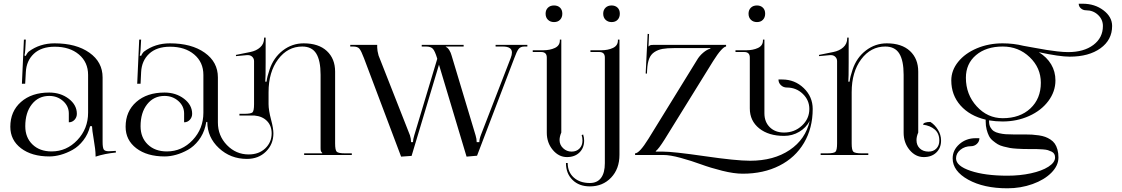

<svg xmlns="http://www.w3.org/2000/svg" viewBox="-20 -829 6003 1027"><path d="M451.2 -428.2Q451.2 -496.1 402.1 -537.6Q353 -579.1 272.9 -579.1Q201.2 -579.1 161.1 -541.5Q121.1 -503.9 118.2 -443.4L114.7 -381.3L97.2 -380.9L107.9 -617.2H118.2L115.2 -564Q113.8 -542.5 110.8 -532.2L118.2 -529.8Q119.1 -533.7 124.3 -541.7Q129.4 -549.8 133.8 -553.2Q192.9 -597.2 272 -597.2Q387.7 -597.2 458.3 -547.1Q528.8 -497.1 528.8 -415V-70.8Q528.8 -39.6 534.7 -29.8Q540.5 -20 562 -20L582 -21L599.1 -22L600.1 -13.2Q540 -7.3 491.2 8.8V1Q491.2 -26.4 480.5 -88.9Q472.7 -133.3 472.2 -153.8H461.9Q451.2 -111.3 425.8 -78.4Q400.4 -45.4 368.4 -27.6Q336.4 -9.8 304.7 -1Q272.9 7.8 244.1 7.8Q149.9 7.8 92.5 -35.9Q35.2 -79.6 35.2 -150.9Q35.2 -233.4 92.3 -283.7Q149.4 -334 243.2 -334Q304.2 -334 347.7 -300.8Q391.1 -267.6 391.1 -220.2Q391.1 -201.7 378.7 -188.2Q366.2 -174.8 348.1 -174.8V-222.2Q348.1 -261.2 317.4 -288.6Q286.6 -315.9 243.2 -315.9Q185.5 -315.9 150.4 -271.2Q115.2 -226.6 115.2 -153.8Q115.2 -93.3 153.8 -56.2Q192.4 -19 255.9 -19Q336.4 -19 393.8 -79.8Q451.2 -140.6 451.2 -226.1Z M1067.9 -428.2Q1067.9 -496.1 1018.8 -537.6Q969.7 -579.1 889.6 -579.1Q817.9 -579.1 777.8 -541.5Q737.8 -503.9 734.9 -443.4L731.9 -381.3L713.9 -380.9L724.6 -617.2H734.9L731.9 -564Q730.5 -542.5 727.5 -532.2L734.9 -529.8Q735.8 -533.7 741 -541.7Q746.1 -549.8 750.5 -553.2Q809.6 -597.2 888.7 -597.2Q1004.4 -597.2 1075 -547.1Q1145.5 -497.1 1145.5 -415V-173.8Q1145.5 -103 1193.8 -53Q1242.2 -2.9 1310.5 -2.9Q1364.7 -2.9 1398.9 -35.4Q1433.1 -67.9 1433.1 -115.7Q1433.1 -156.2 1408.4 -181.6Q1383.8 -207 1341.8 -210.9H1260.7V-220.2H1285.6Q1322.3 -220.2 1330.6 -228Q1338.9 -235.8 1338.9 -272V-502Q1338.9 -515.6 1329.6 -524.9Q1320.3 -534.2 1305.7 -534.2H1301.8L1242.7 -528.8L1241.7 -535.2L1318.8 -550.8Q1351.1 -557.1 1371.8 -575.9Q1392.6 -594.7 1392.6 -624V-627.9H1400.9V-497.1Q1400.9 -409.7 1398.9 -392.1H1405.8Q1408.7 -418.5 1421.9 -457Q1443.4 -521 1492.9 -559.1Q1542.5 -597.2 1604.5 -597.2Q1684.1 -597.2 1728.3 -556.2Q1772.5 -515.1 1772.5 -445.8V-62Q1772.5 -26.4 1781 -17.6Q1789.6 -8.8 1825.7 -8.8H1861.8V0H1606.9V-8.8H1703.6V-11.2Q1698.2 -16.6 1696.5 -21Q1694.8 -25.4 1694.8 -37.1V-429.2Q1694.8 -504.9 1671.6 -542.5Q1648.4 -580.1 1596.7 -580.1Q1519 -580.1 1467.8 -512Q1416.5 -443.8 1416.5 -335.9V-272Q1416.5 -239.7 1430.2 -188Q1442.4 -142.1 1442.4 -115.7Q1442.4 -57.6 1402.6 -18.3Q1362.8 21 1300.8 21Q1212.9 21 1150.9 -36.9Q1088.9 -94.7 1088.9 -176.8H1083.5L1078.6 -153.8Q1067.9 -111.3 1042.5 -78.4Q1017.1 -45.4 985.1 -27.6Q953.1 -9.8 921.4 -1Q889.6 7.8 860.8 7.8Q766.6 7.8 709.2 -35.9Q651.9 -79.6 651.9 -150.9Q651.9 -233.4 709 -283.7Q766.1 -334 859.9 -334Q920.9 -334 964.4 -300.8Q1007.8 -267.6 1007.8 -220.2Q1007.8 -201.7 995.4 -188.2Q982.9 -174.8 964.8 -174.8V-222.2Q964.8 -261.2 934.1 -288.6Q903.3 -315.9 859.9 -315.9Q802.2 -315.9 767.1 -271.2Q731.9 -226.6 731.9 -153.8Q731.9 -93.3 770.5 -56.2Q809.1 -19 872.6 -19Q953.1 -19 1010.5 -79.8Q1067.9 -140.6 1067.9 -226.1Z M2317.9 -518.1Q2306.6 -555.2 2295.7 -567.6Q2284.7 -580.1 2258.8 -580.1H2235.8V-588.9H2460V-580.1H2364.7V-578.1Q2374.5 -574.7 2383.1 -561Q2391.6 -547.4 2395.5 -532.2L2523.9 -105Q2529.8 -85.9 2529.8 -68.8H2543.9Q2543.9 -85 2552.7 -107.9L2711.9 -519Q2718.3 -535.2 2718.3 -548.3Q2718.3 -580.1 2668.9 -580.1H2630.9V-588.9H2800.8V-580.1H2785.6Q2763.7 -580.1 2753.7 -566.7Q2743.7 -553.2 2731 -518.1L2531.7 3.9L2475.6 8.8L2328.1 -482.9L2181.6 4.9L2125.5 8.8L1926.8 -518.1Q1912.1 -557.1 1902.3 -568.6Q1892.6 -580.1 1868.7 -580.1H1853.5V-588.9H1997.6V-575.2Q1997.6 -558.6 2004.9 -532.2L2172.9 -105Q2178.7 -87.4 2178.7 -68.8H2189Q2189 -82.5 2195.8 -105L2318.8 -514.2Z M2943.4 -799.8Q2963.4 -799.8 2975.6 -788.1Q2987.8 -776.4 2987.8 -755.9Q2987.8 -735.8 2975.8 -723.4Q2963.9 -710.9 2943.4 -710.9Q2923.8 -710.9 2911.1 -723.1Q2898.4 -735.4 2898.4 -755.9Q2898.4 -775.4 2910.6 -787.6Q2922.9 -799.8 2943.4 -799.8ZM2904.8 -119.1V-521Q2904.8 -550.8 2874.5 -550.8H2829.6V-560.1H2884.8Q2921.4 -560.1 2948 -572.5Q2974.6 -585 2974.6 -612.8V-617.2H2982.4V-532.2V-120.1Q2973.1 -98.6 2973.1 -79.6Q2973.1 -54.2 2992.2 -36.1Q3011.2 -18.1 3037.6 -18.1Q3063.5 -18.1 3079.6 -34.4Q3095.7 -50.8 3095.7 -77.1Q3095.7 -92.8 3091.3 -106L3099.1 -109.9Q3104.5 -93.8 3104.5 -77.1Q3104.5 -37.6 3079.3 -13.2Q3054.2 11.2 3012.7 11.2Q2968.8 11.2 2936.8 -27.1Q2904.8 -65.4 2904.8 -119.1Z M3251.5 -799.8Q3271 -799.8 3283.2 -788.1Q3295.4 -776.4 3295.4 -755.9Q3295.4 -735.8 3283.7 -723.4Q3272 -710.9 3251.5 -710.9Q3231.9 -710.9 3219.2 -723.1Q3206.5 -735.4 3206.5 -755.9Q3206.5 -775.4 3218.8 -787.6Q3231 -799.8 3251.5 -799.8ZM3293.5 -532.2V-1Q3293.5 74.2 3248.8 121.1Q3204.1 168 3135.3 168Q3077.6 168 3042.5 133.5Q3007.3 99.1 3007.3 43H3016.6Q3016.6 91.3 3049.1 120.6Q3081.5 149.9 3135.3 149.9Q3174.3 149.9 3194.8 122.8Q3215.3 95.7 3215.3 43.9V-521Q3215.3 -550.8 3185.5 -550.8H3138.2V-560.1H3195.3Q3231.9 -560.1 3258.5 -572.5Q3285.2 -585 3285.2 -612.8V-617.2H3293.5Z M3377 0V-8.8Q3400.4 -8.8 3448.7 -86.9L3707.5 -506.8Q3720.2 -529.3 3741 -546.9Q3761.7 -564.5 3779.8 -568.8V-571.8H3586.4Q3547.9 -571.8 3523.7 -567.4Q3499.5 -563 3480.5 -550.5Q3461.4 -538.1 3452.4 -515.1Q3443.4 -492.2 3441.4 -455.1L3440.4 -435.1L3433.6 -436L3444.3 -647.9L3451.7 -647L3448.7 -580.1Q3454.1 -585.4 3458.5 -587.2Q3462.9 -588.9 3474.6 -588.9H3863.8V-580.1Q3854.5 -580.1 3836.4 -560.3Q3818.4 -540.5 3794.4 -502L3535.6 -84Q3502.4 -31.2 3487.8 -21V-18.1H3525.4Q3580.6 -18.1 3748.8 6.3Q3917 30.8 3992.2 30.8Q4118.7 30.8 4203.9 -26.6Q4289.1 -84 4311 -182.1Q4292 -146 4255.1 -124Q4218.3 -102.1 4173.8 -102.1Q4091.3 -102.1 4041 -142.3Q3990.7 -182.6 3990.7 -249V-521Q3990.7 -550.8 3960.9 -550.8H3914.1V-560.1H3971.2Q4007.8 -560.1 4034.4 -572.5Q4061 -585 4061 -612.8V-617.2H4068.8V-532.2V-223.1Q4068.8 -176.8 4097.7 -148.4Q4126.5 -120.1 4173.8 -120.1Q4230 -120.1 4269.5 -157Q4309.1 -193.8 4309.1 -246.1Q4309.1 -293.5 4273.9 -327.1Q4238.8 -360.8 4189 -360.8Q4170.4 -360.8 4157.2 -373.3Q4144 -385.7 4144 -403.8H4164.1Q4231.4 -403.8 4279.3 -357.7Q4327.1 -311.5 4327.1 -246.1Q4327.1 -143.6 4280.5 -64.7Q4233.9 14.2 4148.9 57.1Q4064 100.1 3952.6 100.1Q3906.2 100.1 3843.5 84.5Q3780.8 68.8 3729.5 50Q3678.2 31.2 3621.3 15.6Q3564.5 0 3528.3 0ZM4028.8 -799.8Q4048.3 -799.8 4060.5 -788.1Q4072.8 -776.4 4072.8 -755.9Q4072.8 -735.8 4061 -723.4Q4049.3 -710.9 4028.8 -710.9Q4009.3 -710.9 3996.6 -723.1Q3983.9 -735.4 3983.9 -755.9Q3983.9 -775.4 3996.1 -787.6Q4008.3 -799.8 4028.8 -799.8Z M4369.6 0V-8.8H4404.8Q4440.4 -8.8 4449 -17.3Q4457.5 -25.9 4457.5 -62V-502Q4457.5 -515.6 4448.2 -524.9Q4439 -534.2 4424.3 -534.2H4420.4L4361.3 -528.8L4360.4 -535.2L4437.5 -550.8Q4469.7 -557.1 4490.7 -575.9Q4511.7 -594.7 4511.7 -624V-627.9H4519.5V-497.1Q4519.5 -409.7 4517.6 -392.1H4524.4Q4527.3 -418.5 4540.5 -457Q4562 -521 4611.8 -559.1Q4661.6 -597.2 4723.6 -597.2Q4803.2 -597.2 4847.4 -556.2Q4891.6 -515.1 4891.6 -445.8V-120.1Q4882.3 -98.6 4882.3 -79.6Q4882.3 -51.8 4900.1 -34.9Q4918 -18.1 4946.8 -18.1Q4972.7 -18.1 4988.5 -34.4Q5004.4 -50.8 5004.4 -77.1Q5004.4 -115.2 4980 -136.2Q4955.6 -157.2 4917.5 -162.1Q4917.5 -168.9 4928.2 -172.9Q4939 -176.8 4956.5 -176.8Q4979.5 -162.6 4996.6 -135.5Q5013.7 -108.4 5013.7 -77.1Q5013.7 -37.6 4988.3 -13.2Q4962.9 11.2 4921.4 11.2Q4877 11.2 4845.2 -27.1Q4813.5 -65.4 4813.5 -119.1V-429.2Q4813.5 -504.9 4790.3 -542.5Q4767.1 -580.1 4715.3 -580.1Q4637.7 -580.1 4586.7 -512.2Q4535.6 -444.3 4535.6 -335.9V-62Q4535.6 -26.4 4544.4 -17.6Q4553.2 -8.8 4589.4 -8.8H4624.5V0Z M5068.4 -398.9Q5068.4 -452.6 5105.2 -498.3Q5142.1 -543.9 5205.3 -570.6Q5268.6 -597.2 5342.8 -597.2Q5401.4 -597.2 5454.1 -584Q5468.3 -581.5 5512.5 -573.5Q5556.6 -565.4 5579.1 -561.8Q5601.6 -558.1 5635 -554.2Q5668.5 -550.3 5693.4 -550.3Q5777.3 -550.3 5828.4 -588.6Q5879.4 -627 5879.4 -689.9Q5879.4 -724.6 5853.3 -749.3Q5827.1 -773.9 5790 -773.9Q5773.4 -773.9 5761.7 -784.2Q5750 -794.4 5750 -809.1H5771Q5835.9 -809.1 5882.3 -773.9Q5928.7 -738.8 5928.7 -689.9Q5928.7 -615.7 5866.5 -570.8Q5804.2 -525.9 5701.7 -525.9Q5647.9 -525.9 5536.6 -549.8Q5579.6 -523.4 5602.5 -484.9Q5625.5 -446.3 5625.5 -398.9Q5625.5 -339.4 5587.6 -288.6Q5549.8 -237.8 5484.6 -208.5Q5419.4 -179.2 5342.8 -179.2Q5305.7 -179.2 5270.5 -185.1V-179.2Q5270.5 -161.1 5277.6 -148.2Q5284.7 -135.3 5295.4 -127.9Q5306.2 -120.6 5324.2 -116.5Q5342.3 -112.3 5358.9 -111.1Q5375.5 -109.9 5399.4 -109.9H5461.4Q5483.4 -109.9 5500.2 -108.9Q5517.1 -107.9 5536.6 -105Q5556.2 -102.1 5570.6 -96.9Q5585 -91.8 5599.1 -82.5Q5613.3 -73.2 5622.1 -60.5Q5630.9 -47.9 5636.2 -29.1Q5641.6 -10.3 5641.6 13.2Q5641.6 56.6 5604 94.7Q5566.4 132.8 5503.2 155.5Q5439.9 178.2 5368.7 178.2Q5242.2 178.2 5158.9 132.1Q5075.7 85.9 5075.7 18.1Q5075.7 -26.4 5111.8 -58.1Q5147.9 -89.8 5198.7 -89.8H5218.8Q5218.8 -71.8 5205.3 -59.3Q5191.9 -46.9 5173.3 -46.9Q5140.6 -46.9 5117.2 -27.8Q5093.8 -8.8 5093.8 18.1Q5093.8 58.6 5171.4 84.7Q5249 110.8 5368.7 110.8Q5435.5 110.8 5494.1 98.1Q5552.7 85.4 5588.1 62.7Q5623.5 40 5623.5 13.2Q5623.5 2.4 5619.1 -5.4Q5614.7 -13.2 5604.7 -18.1Q5594.7 -22.9 5585 -25.9Q5575.2 -28.8 5557.4 -30Q5539.6 -31.2 5526.6 -31.5Q5513.7 -31.7 5491.2 -31.7Q5467.3 -31.7 5454.6 -32Q5441.9 -32.2 5418.7 -33.7Q5395.5 -35.2 5381.8 -37.6Q5368.2 -40 5348.4 -45.2Q5328.6 -50.3 5316.7 -57.6Q5304.7 -64.9 5291 -76.2Q5277.3 -87.4 5270 -101.8Q5262.7 -116.2 5257.6 -135.7Q5252.4 -155.3 5252.4 -179.2V-189Q5167.5 -209 5117.9 -264.6Q5068.4 -320.3 5068.4 -398.9ZM5343.8 -580.1Q5254.9 -580.1 5200.7 -534.2Q5146.5 -488.3 5146.5 -413.1Q5146.5 -323.7 5204.3 -260.3Q5262.2 -196.8 5343.8 -196.8Q5435.5 -196.8 5491.5 -249Q5547.4 -301.3 5547.4 -386.2Q5547.4 -466.3 5487.8 -523.2Q5428.2 -580.1 5343.8 -580.1Z"/></svg>

Font: FoglihtenNo07calt
Style: Regular
Weight: 500
Designer: gluk (gluksza@wp.pl)
Foundry: gluk (gluksza@wp.pl)
Version: Version 0.844